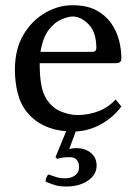

<svg xmlns="http://www.w3.org/2000/svg" viewBox="-20 -485 520 723"><path d="M242.7 106.9Q227.5 106.9 217.5 108.2Q207.5 109.4 195.3 113.3L189 106.9L229 9.3Q134.8 1 84 -59.6Q57.6 -91.3 46.9 -133.5Q36.1 -175.8 36.1 -221.7Q36.1 -300.3 68.1 -354Q100.1 -407.7 149.7 -436.5Q199.2 -465.3 252.9 -465.3Q306.6 -465.3 341.6 -446.8Q376.5 -428.2 397.7 -398.7Q418.9 -369.1 428 -334.2Q437 -299.3 437 -265.1Q437 -247.1 417.5 -247.1H129.4Q129.4 -201.2 135 -168Q140.6 -134.8 154.8 -112.3Q177.2 -77.6 210.4 -64.7Q243.7 -51.8 270 -51.8Q313.5 -51.8 350.8 -66.2Q388.2 -80.6 415.5 -110.4L437 -84Q407.7 -44.4 362.8 -18.6Q317.9 7.3 265.1 10.3L240.7 76.2Q252.9 72.8 268.1 72.8Q300.3 72.8 322 90.6Q343.8 108.4 343.8 138.7Q343.8 172.9 311.3 195.1Q278.8 217.3 230 217.3Q204.6 217.3 188.2 212.4Q171.9 207.5 151.9 199.2Q151.9 182.1 162.1 171.9Q183.1 179.2 195.3 182.9Q207.5 186.5 223.6 186.5Q248 186.5 262.9 175.3Q277.8 164.1 277.8 144.5Q277.8 127.4 269.3 117.2Q260.7 106.9 242.7 106.9ZM132.3 -289.6H327.6Q342.8 -289.6 342.8 -304.2Q342.8 -363.3 314 -393.1Q285.2 -422.9 252.9 -422.9Q237.8 -422.9 212.2 -412.4Q186.5 -401.9 164.1 -373.3Q141.6 -344.7 132.3 -289.6Z"/></svg>

Font: Kurinto Seri
Style: Regular
Weight: 400
Designer: Kurinto was developed by Clint Goss from a range of fonts that are compatible with the SIL Open Font License Version 1.1
Foundry: Clinton F. Goss
Version: Version 2.196; July 25, 2020